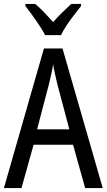

<svg xmlns="http://www.w3.org/2000/svg" viewBox="-20 -963 547 983"><path d="M416 0 354 -222H152L90 0H0L205 -715H300L506 0ZM274 -530Q269 -553 262 -582.5Q255 -612 252 -634Q248 -608 242 -581Q236 -554 230 -530L170 -301H335ZM211 -783Q194 -816 165 -857.5Q136 -899 110 -932V-943H160Q181 -926 205 -901Q229 -876 252 -850Q278 -879 298.5 -899Q319 -919 345 -943H395V-932Q379 -912 359 -886Q339 -860 321 -833Q303 -806 292 -783Z"/></svg>

Font: Noto Sans Bengali UI Condensed
Style: Regular
Weight: 400
Width: 3
Designer: Jelle Bosma - Monotype Design Team
Foundry: Monotype Imaging Inc.
Version: Version 2.003; ttfautohint (v1.8.4.7-5d5b)